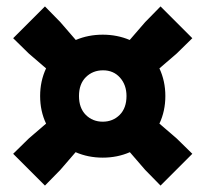

<svg xmlns="http://www.w3.org/2000/svg" viewBox="-20 -669 640 598"><path d="M120 -91 21 -190 70 -238 123.5 -284Q105 -323 105 -370Q105 -416.5 123.5 -456L70 -502L21 -550L120 -649L168 -600L216 -544.5Q255 -561 300 -561Q345 -561 384 -544.5L432 -600L480 -649L579 -550L530 -502L476.5 -456Q495 -416.5 495 -370Q495 -323 476.5 -284L530 -238L579 -190L480 -91L432 -140L384.5 -195Q345.5 -178 300 -178Q254.5 -178 215.5 -195L168 -140ZM300 -290Q331.5 -290 352.8 -311.2Q374 -332.5 374 -370Q374 -404.5 353.8 -427.2Q333.5 -450 301 -450Q269 -450 247.5 -428.8Q226 -407.5 226 -370Q226 -332.5 247.2 -311.2Q268.5 -290 300 -290Z"/></svg>

Font: Encode Sans Condensed Condensed Black
Style: Regular
Weight: 900
Width: 3
Designer: Multiple Designers
Foundry: Impallari Type
Version: Version 3.000; ttfautohint (v1.8.3) -l 8 -r 50 -G 200 -x 14 